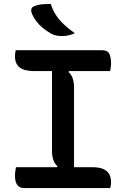

<svg xmlns="http://www.w3.org/2000/svg" viewBox="-20 -955 640 975"><path d="M356 -79H259L272 -111Q258 -122 251 -142.5Q244 -163 244 -190Q244 -243 244 -296Q244 -349 244 -403Q244 -457 244 -511.5Q244 -566 244 -621H341L328 -589Q342 -578 349 -557.5Q356 -537 356 -510Q356 -457 356 -404Q356 -351 356 -297Q356 -243 356 -188.5Q356 -134 356 -79ZM540 0H102Q90 0 81 -4.5Q72 -9 66.5 -17.5Q61 -26 58.5 -37.5Q56 -49 56 -64Q56 -72 57 -79.5Q58 -87 59 -94Q60 -101 61 -106H448Q485 -106 506 -96Q527 -86 535.5 -69Q544 -52 544 -30Q544 -25 543.5 -20Q543 -15 542 -10Q541 -5 540 0ZM60 -700H499Q527 -700 535.5 -681Q544 -662 544 -633Q544 -628 543.5 -623.5Q543 -619 542.5 -613.5Q542 -608 541 -603.5Q540 -599 539 -594H154Q104 -594 80 -612.5Q56 -631 56 -669Q56 -674 56.5 -678.5Q57 -683 57.5 -687Q58 -691 58.5 -694.5Q59 -698 60 -700ZM238 -935Q247 -905 263.5 -879.5Q280 -854 304 -831.5Q328 -809 360 -786Q348 -781 338 -778Q328 -775 318 -773.5Q308 -772 296 -772Q279 -772 266 -774.5Q253 -777 238 -785Q216 -798 197.5 -813Q179 -828 165 -846.5Q151 -865 142 -885Q137 -899 139 -908.5Q141 -918 153 -923Q164 -928 176.5 -930.5Q189 -933 204.5 -934Q220 -935 238 -935Z"/></svg>

Font: Recursive Monospace Casual Medium
Style: Regular
Weight: 500
Version: Version 1.047